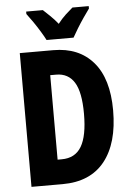

<svg xmlns="http://www.w3.org/2000/svg" viewBox="-61 -976 698 1021"><g transform="rotate(-5 288.0 -465.5)"><path d="M533 -368Q533 -192 456 -96Q379 0 231 0H65V-714H244Q380 -714 456.5 -625.5Q533 -537 533 -368ZM377 -363Q377 -479 344.5 -531Q312 -583 248 -583H216V-132H238Q310 -132 343.5 -188.5Q377 -245 377 -363ZM213 -771Q204 -789 187 -817Q170 -845 151 -872.5Q132 -900 118 -918V-931H207Q222 -917 243.5 -896.5Q265 -876 285 -851Q306 -878 326.5 -897Q347 -916 365 -931H452V-918Q438 -899 419.5 -872Q401 -845 384.5 -818Q368 -791 357 -771Z"/></g></svg>

Font: Noto Sans Gujarati ExtraCondensed ExtraBold
Style: Regular
Weight: 800
Width: 2
Designer: Jelle Bosma - Monotype Design Team, Universal Thirst
Foundry: Monotype Imaging Inc.
Version: Version 2.106; ttfautohint (v1.8.4.7-5d5b)